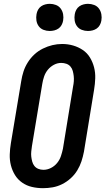

<svg xmlns="http://www.w3.org/2000/svg" viewBox="-20 -976 552 1004"><path d="M205 8Q175 8 147 1.5Q119 -5 96 -21Q73 -37 58.5 -60.5Q44 -84 37 -111.5Q30 -139 31 -168.5Q32 -198 37 -228L91 -552Q95 -578 103 -602.5Q111 -627 125.5 -650Q140 -673 160 -691.5Q180 -710 204.5 -722Q229 -734 254 -740Q279 -746 305 -746Q335 -746 362.5 -738Q390 -730 413 -714.5Q436 -699 450.5 -675Q465 -651 472 -623.5Q479 -596 478 -566.5Q477 -537 472 -507L419 -183Q414 -157 406 -132.5Q398 -108 384 -85Q370 -62 349.5 -43.5Q329 -25 305 -13Q281 -1 255.5 3.5Q230 8 205 8ZM207 -88Q227 -88 246 -97.5Q265 -107 278.5 -123.5Q292 -140 298.5 -159.5Q305 -179 309 -198L362 -523Q365 -537 366 -551Q367 -565 365.5 -578.5Q364 -592 360.5 -605Q357 -618 348.5 -628Q340 -638 327 -642.5Q314 -647 300 -647Q280 -647 261.5 -637Q243 -627 230 -611Q217 -595 210.5 -575.5Q204 -556 201 -537L147 -212Q145 -198 143.5 -184Q142 -170 143.5 -157Q145 -144 148.5 -131Q152 -118 160 -108Q168 -98 180.5 -93Q193 -88 207 -88ZM440 -814Q423 -814 407.5 -820Q392 -826 382.5 -839Q373 -852 370.5 -868.5Q368 -885 371 -902Q373 -914 379 -925Q385 -936 395 -943Q405 -950 417 -953Q429 -956 440 -956Q457 -956 472.5 -950Q488 -944 497.5 -931Q507 -918 510 -901.5Q513 -885 510 -868Q508 -856 502 -845Q496 -834 486 -827Q476 -820 464 -817Q452 -814 440 -814ZM240 -814Q223 -814 207.5 -820Q192 -826 182.5 -839Q173 -852 170.5 -868.5Q168 -885 171 -902Q173 -914 179 -925Q185 -936 195 -943Q205 -950 217 -953Q229 -956 240 -956Q257 -956 272.5 -950Q288 -944 297.5 -931Q307 -918 310 -901.5Q313 -885 310 -868Q308 -856 302 -845Q296 -834 286 -827Q276 -820 264 -817Q252 -814 240 -814Z"/></svg>

Font: Iosevka Slab Oblique
Style: Bold
Weight: 700
Italic angle: -9°
Monospace: yes
Designer: Belleve Invis
Foundry: Belleve Invis
Version: Version 11.1.1; ttfautohint (v1.8.3)